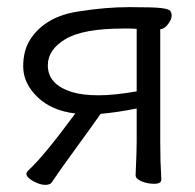

<svg xmlns="http://www.w3.org/2000/svg" viewBox="-20 -503 546 538"><path d="M182 -245Q211 -236 256 -236Q301 -236 363 -247V-422Q353 -423 344 -423H325Q213 -423 163.5 -393.5Q114 -364 114 -320Q114 -266 182 -245ZM432 0Q432 12 412.5 12Q393 12 376.5 5Q360 -2 360 -12V-13Q363 -79 363 -106V-199Q308 -188 262 -184Q234 -144 190.5 -84.5Q147 -25 125 8Q121 15 106.5 15Q92 15 73 4.5Q54 -6 54 -16Q54 -21 62 -28Q104 -67 191 -185Q124 -193 84.5 -231.5Q45 -270 45 -317Q45 -364 67 -396Q110 -458 201 -471Q275 -483 342.5 -483Q410 -483 431 -480.5Q452 -478 456.5 -473Q461 -468 461 -458.5Q461 -449 451 -435.5Q441 -422 429 -421V-106Q429 -51 432 0Z"/></svg>

Font: LXGW WenKai
Style: Regular
Weight: 400
Designer: LXGW / Fontworks Inc.
Foundry: LXGW / Fontworks Inc.
Version: Version 1.520; June 14, 2025